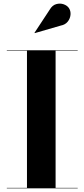

<svg xmlns="http://www.w3.org/2000/svg" viewBox="-20 -1023 458 1043"><path d="M310 -884 168.5 -843 167.5 -845 250 -970.5Q264 -994.5 285.2 -1000.5Q306.5 -1006.5 325.8 -999.8Q345 -993 354.5 -979Q365 -963 363 -942.2Q361 -921.5 347.5 -905Q334 -888.5 310 -884ZM17 -2.5H126.5V-747.5H17V-750H402V-747.5H282V-2.5H402V0H17Z"/></svg>

Font: Bodoni* 72pt
Style: Bold
Weight: 700
Version: Version 2.3